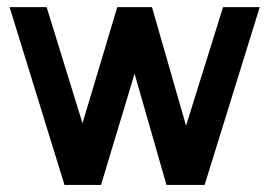

<svg xmlns="http://www.w3.org/2000/svg" viewBox="-20 -523 762 543"><path d="M7.1 -502.9 162.4 0H265.7Q289.6 -78.6 313.2 -157.3Q336.8 -236 360.6 -314.6L450.8 0H558.7L714.6 -502.9H610.8L506.2 -167.4L409.8 -502.9H311.7L213.3 -174.4L111.9 -502.9Z"/></svg>

Font: Saysettha
Style: Regular
Weight: 400
Designer: John M. Durdin
Foundry: Lao Script for Windows
Version: Version 2.201